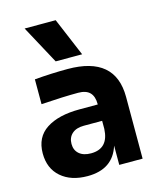

<svg xmlns="http://www.w3.org/2000/svg" viewBox="-122 -908 839 1009"><g transform="rotate(-15 297.0 -403.5)"><path d="M404 -105Q367 14 229 14Q139 14 85 -33Q31 -80 31 -162Q31 -250 97 -293Q163 -336 278 -336H377V-338Q377 -380 356.5 -401Q336 -422 293 -422Q214 -422 92 -414V-549Q184 -557 272 -557Q531 -557 531 -336V0H404ZM277 -97Q372 -97 377 -203V-247H277Q236 -247 213 -226.5Q190 -206 190 -171Q190 -137 213 -117Q236 -97 277 -97ZM109 -821H278L366 -612H222Z"/></g></svg>

Font: Sora-SIA
Style: Bold
Weight: 700
Designer: Jonathan Barnbrook, Julián Moncada
Foundry: Barnbrook Fonts
Version: Version 2.000